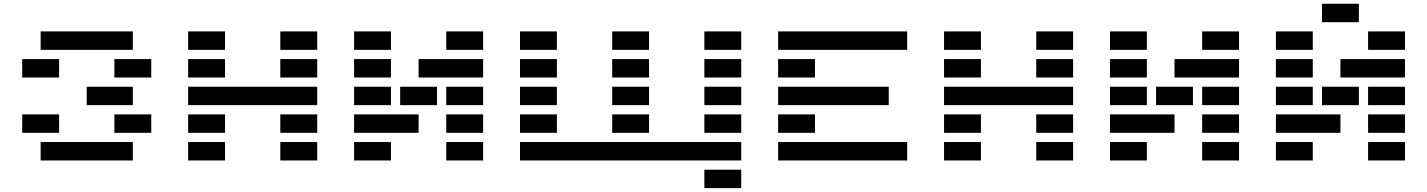

<svg xmlns="http://www.w3.org/2000/svg" viewBox="-20 -850 7560 1017"><path d="M97.7 -146.5V-244.1H293V-146.5ZM683.6 -683.6V-585.9H195.3V-683.6ZM585.9 -439.5V-537.1H781.2V-439.5ZM439.5 -293V-390.6H683.6V-293ZM585.9 -146.5V-244.1H781.2V-146.5ZM195.3 0V-97.7H683.6V0ZM97.7 -439.5V-537.1H293V-439.5Z M976.6 -585.9V-683.6H1171.9V-585.9ZM1464.8 -585.9V-683.6H1660.2V-585.9ZM976.6 -439.5V-537.1H1171.9V-439.5ZM1464.8 -439.5V-537.1H1660.2V-439.5ZM1660.2 -390.6V-293H976.6V-390.6ZM976.6 -146.5V-244.1H1171.9V-146.5ZM1464.8 -146.5V-244.1H1660.2V-146.5ZM976.6 0V-97.7H1171.9V0ZM1464.8 0V-97.7H1660.2V0Z M2539.1 -683.6V-585.9H2343.8V-683.6ZM2050.8 -683.6V-585.9H1855.5V-683.6ZM2539.1 -537.1V-439.5H2197.3V-537.1ZM2050.8 -537.1V-439.5H1855.5V-537.1ZM2539.1 -390.6V-293H2343.8V-390.6ZM2294.9 -390.6V-293H2099.6V-390.6ZM2050.8 -390.6V-293H1855.5V-390.6ZM2539.1 -244.1V-146.5H2343.8V-244.1ZM1855.5 -146.5V-244.1H2197.3V-146.5ZM2539.1 -97.7V0H2343.8V-97.7ZM2050.8 -97.7V0H1855.5V-97.7Z M2734.4 -585.9V-683.6H2929.7V-585.9ZM3222.7 -585.9V-683.6H3418V-585.9ZM2734.4 -439.5V-537.1H2929.7V-439.5ZM3222.7 -439.5V-537.1H3418V-439.5ZM2734.4 -293V-390.6H2929.7V-293ZM3222.7 -293V-390.6H3418V-293ZM2734.4 -146.5V-244.1H2929.7V-146.5ZM3222.7 -146.5V-244.1H3418V-146.5ZM3906.2 -97.7V0H2734.4V-97.7ZM3710.9 -585.9V-683.6H3906.2V-585.9ZM3710.9 -439.5V-537.1H3906.2V-439.5ZM3710.9 -293V-390.6H3906.2V-293ZM3710.9 -146.5V-244.1H3906.2V-146.5ZM3710.9 146.5V48.8H3906.2V146.5Z M4785.2 -97.7V0H4101.6V-97.7ZM4101.6 -585.9V-683.6H4785.2V-585.9ZM4101.6 -439.5V-537.1H4296.9V-439.5ZM4101.6 -293V-390.6H4687.5V-293ZM4101.6 -146.5V-244.1H4296.9V-146.5Z M4980.5 -585.9V-683.6H5175.8V-585.9ZM5468.8 -585.9V-683.6H5664.1V-585.9ZM4980.5 -439.5V-537.1H5175.8V-439.5ZM5468.8 -439.5V-537.1H5664.1V-439.5ZM5664.1 -390.6V-293H4980.5V-390.6ZM4980.5 -146.5V-244.1H5175.8V-146.5ZM5468.8 -146.5V-244.1H5664.1V-146.5ZM4980.5 0V-97.7H5175.8V0ZM5468.8 0V-97.7H5664.1V0Z M6543 -683.6V-585.9H6347.7V-683.6ZM6054.7 -683.6V-585.9H5859.4V-683.6ZM6543 -537.1V-439.5H6201.2V-537.1ZM6054.7 -537.1V-439.5H5859.4V-537.1ZM6543 -390.6V-293H6347.7V-390.6ZM6298.8 -390.6V-293H6103.5V-390.6ZM6054.7 -390.6V-293H5859.4V-390.6ZM6543 -244.1V-146.5H6347.7V-244.1ZM5859.4 -146.5V-244.1H6201.2V-146.5ZM6543 -97.7V0H6347.7V-97.7ZM6054.7 -97.7V0H5859.4V-97.7Z M7421.9 -683.6V-585.9H7226.6V-683.6ZM6933.6 -683.6V-585.9H6738.3V-683.6ZM7421.9 -537.1V-439.5H7080.1V-537.1ZM6933.6 -537.1V-439.5H6738.3V-537.1ZM7421.9 -390.6V-293H7226.6V-390.6ZM7177.7 -390.6V-293H6982.4V-390.6ZM6933.6 -390.6V-293H6738.3V-390.6ZM7421.9 -244.1V-146.5H7226.6V-244.1ZM6738.3 -146.5V-244.1H7080.1V-146.5ZM7421.9 -97.7V0H7226.6V-97.7ZM6933.6 -97.7V0H6738.3V-97.7ZM6982.4 -732.4V-830.1H7177.7V-732.4Z"/></svg>

Font: Trigram
Style: Regular
Weight: 400
Designer: GGBotNet
Foundry: GGBotNet
Version: 1.05